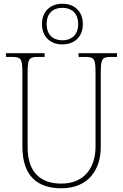

<svg xmlns="http://www.w3.org/2000/svg" viewBox="-20 -999 661 1029"><path d="M314 -761C376 -761 424 -799 424 -870C424 -941 376 -979 314 -979C253 -979 205 -941 205 -870C205 -799 253 -761 314 -761ZM315 -783C266 -783 230 -811 230 -870C230 -930 266 -957 315 -957C362 -957 399 -930 399 -870C399 -811 362 -783 315 -783ZM309 10C452 10 520 -88 520 -211V-606C520 -683 526 -694 576 -694H607V-714H401V-694H436C486 -694 492 -683 492 -606V-213C492 -109 439 -15 308 -15C198 -15 128 -75 128 -210V-606C128 -683 134 -694 184 -694H219V-714H12V-694H44C94 -694 100 -683 100 -607V-214C100 -52 184 10 309 10Z"/></svg>

Font: Noto Serif Armenian SemiCondensed Thin
Style: Regular
Weight: 100
Width: 4
Designer: Monotype Design Team
Foundry: Monotype Imaging Inc.
Version: Version 2.008